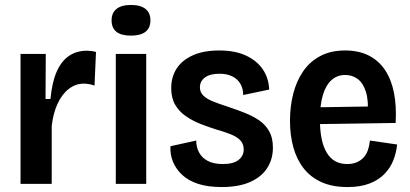

<svg xmlns="http://www.w3.org/2000/svg" viewBox="-20 -743 1659 776"><path d="M63 0V-286V-525H165L164 -343H184Q190 -409 208.5 -452Q227 -495 258 -516.5Q289 -538 331 -538Q339 -538 348 -537Q357 -536 368 -533L362 -397Q352 -401 340 -403Q328 -405 319 -405Q286 -405 258.5 -384Q231 -363 213 -324.5Q195 -286 189 -234V0Z M448 0V-525H571V0ZM509 -599Q470 -599 450.5 -614.5Q431 -630 431 -661Q431 -691 451 -707Q471 -723 509 -723Q548 -723 568 -707Q588 -691 588 -661Q588 -630 568 -614.5Q548 -599 509 -599Z M876 13Q820 13 780.5 0Q741 -13 716 -36.5Q691 -60 679 -89.5Q667 -119 669 -152L773 -175Q773 -149 784.5 -127Q796 -105 820 -92.5Q844 -80 881 -80Q923 -80 944 -96.5Q965 -113 965 -139Q965 -161 951.5 -175.5Q938 -190 913 -200Q888 -210 853 -220Q821 -230 789.5 -242.5Q758 -255 731 -273.5Q704 -292 688 -319.5Q672 -347 672 -387Q672 -432 694 -466Q716 -500 759.5 -519.5Q803 -539 866 -539Q930 -539 974 -518.5Q1018 -498 1042 -463Q1066 -428 1068 -381L963 -359Q963 -384 952 -403.5Q941 -423 919.5 -434Q898 -445 867 -445Q829 -445 808.5 -430Q788 -415 788 -390Q788 -370 802 -356.5Q816 -343 841 -333Q866 -323 900 -312Q936 -300 969 -287Q1002 -274 1027.5 -256.5Q1053 -239 1068 -212.5Q1083 -186 1083 -146Q1083 -100 1060 -64Q1037 -28 991 -7.5Q945 13 876 13Z M1385 13Q1323 13 1279 -7Q1235 -27 1207 -63Q1179 -99 1165.5 -148Q1152 -197 1152 -255Q1152 -312 1165 -363.5Q1178 -415 1205 -454.5Q1232 -494 1274.5 -516.5Q1317 -539 1375 -539Q1430 -539 1470.5 -518.5Q1511 -498 1536.5 -459.5Q1562 -421 1572.5 -367Q1583 -313 1579 -246L1239 -241V-309L1497 -313L1466 -280Q1470 -336 1459 -371.5Q1448 -407 1426 -423.5Q1404 -440 1375 -440Q1343 -440 1320 -419.5Q1297 -399 1285 -359Q1273 -319 1273 -260Q1273 -172 1300.5 -126Q1328 -80 1383 -80Q1405 -80 1421.5 -87Q1438 -94 1449.5 -106.5Q1461 -119 1467 -136.5Q1473 -154 1475 -175L1585 -159Q1582 -127 1570 -96Q1558 -65 1534.5 -40.5Q1511 -16 1474 -1.5Q1437 13 1385 13Z"/></svg>

Font: Bricolage Grotesque SemiCondensed SemiBold
Style: Regular
Weight: 600
Width: 4
Designer: Mathieu Triay
Foundry: Atelier Triay
Version: Version 1.001;gftools[0.9.33.dev8+g029e19f]